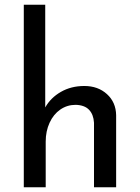

<svg xmlns="http://www.w3.org/2000/svg" viewBox="-20 -795 593 815"><path d="M473 -306V0H379V-274Q377 -309 358 -329Q339 -349 301 -350Q265 -350 236 -330Q207 -310 190.5 -274Q174 -238 174 -194V0H81V-775H172V-339Q195 -380 238.5 -405Q282 -430 338 -430Q396 -430 434 -395.5Q472 -361 473 -306Z"/></svg>

Font: Josefin Sans
Style: Regular
Weight: 400
Designer: Santiago Orozco
Foundry: Typemade
Version: Version 2.000